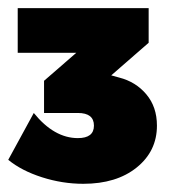

<svg xmlns="http://www.w3.org/2000/svg" viewBox="-21 -719 415 466"><path d="M-1 -331.1 61 -444.8Q110.4 -383.8 168 -383.8Q207 -383.8 207 -414.1Q207 -444.8 168 -444.8H85.9V-522.9L164.1 -590.8H22V-699.2H339.8V-615.2L249 -536.1L268.1 -530.8Q308.6 -520.5 334.2 -490Q359.9 -459.5 359.9 -414.1Q359.9 -352.1 310.8 -312.5Q261.7 -272.9 181.2 -272.9Q130.4 -272.9 80.8 -288.8Q31.2 -304.7 -1 -331.1Z"/></svg>

Font: Trueno Black
Style: Regular
Weight: 900
Designer: Julieta Ulanovsky
Foundry: Julieta Ulanovsky
Version: Version 3.001b | FøM Fix